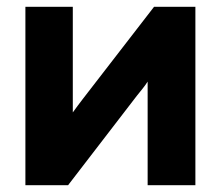

<svg xmlns="http://www.w3.org/2000/svg" viewBox="-20 -547 652 567"><path d="M55 0V-527H195V-215Q202 -225 210 -235.5Q218 -246 224 -254L435 -527H557V0H416V-306Q409 -295 400.5 -284.5Q392 -274 384 -264L181 0Z"/></svg>

Font: Onest
Style: Bold
Weight: 700
Designer: Dmitri Voloshin, Andrey Kudryavtsev
Foundry: Dmitri Voloshin, Andrey Kudryavtsev
Version: Version 1.000;gftools[0.9.33]